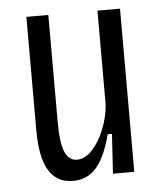

<svg xmlns="http://www.w3.org/2000/svg" viewBox="-44 -568 523 619"><g transform="rotate(-5 217.0 -258.0)"><path d="M168 12Q116 12 90 -30.5Q64 -73 64 -161V-528H135V-182Q135 -115 147.5 -85Q160 -55 187 -55Q213 -55 236.5 -80.5Q260 -106 275.5 -145Q291 -184 294 -225V-528H367V0H298L306 -128H292Q274 -57 244.5 -22.5Q215 12 168 12Z"/></g></svg>

Font: Bricolage Grotesque 12pt Condensed Light
Style: Regular
Weight: 300
Width: 3
Designer: Mathieu Triay
Foundry: Atelier Triay
Version: Version 1.001; ttfautohint (v1.8.4.7-5d5b);gftools[0.9.33.de